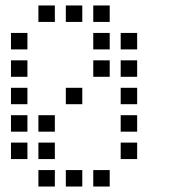

<svg xmlns="http://www.w3.org/2000/svg" viewBox="-20 -700 640 700"><path d="M121 -680Q120 -680 120 -680Q120 -680 120 -679V-621Q120 -620 120 -620Q120 -620 121 -620H179Q180 -620 180 -620Q180 -620 180 -621V-679Q180 -680 180 -680Q180 -680 179 -680ZM221 -680Q220 -680 220 -680Q220 -680 220 -679V-621Q220 -620 220 -620Q220 -620 221 -620H279Q280 -620 280 -620Q280 -620 280 -621V-679Q280 -680 280 -680Q280 -680 279 -680ZM321 -680Q320 -680 320 -680Q320 -680 320 -679V-621Q320 -620 320 -620Q320 -620 321 -620H379Q380 -620 380 -620Q380 -620 380 -621V-679Q380 -680 380 -680Q380 -680 379 -680ZM21 -580Q20 -580 20 -580Q20 -580 20 -579V-521Q20 -520 20 -520Q20 -520 21 -520H79Q80 -520 80 -520Q80 -520 80 -521V-579Q80 -580 80 -580Q80 -580 79 -580ZM321 -580Q320 -580 320 -580Q320 -580 320 -579V-521Q320 -520 320 -520Q320 -520 321 -520H379Q380 -520 380 -520Q380 -520 380 -521V-579Q380 -580 380 -580Q380 -580 379 -580ZM421 -580Q420 -580 420 -580Q420 -580 420 -579V-521Q420 -520 420 -520Q420 -520 421 -520H479Q480 -520 480 -520Q480 -520 480 -521V-579Q480 -580 480 -580Q480 -580 479 -580ZM21 -480Q20 -480 20 -480Q20 -480 20 -479V-421Q20 -420 20 -420Q20 -420 21 -420H79Q80 -420 80 -420Q80 -420 80 -421V-479Q80 -480 80 -480Q80 -480 79 -480ZM321 -480Q320 -480 320 -480Q320 -480 320 -479V-421Q320 -420 320 -420Q320 -420 321 -420H379Q380 -420 380 -420Q380 -420 380 -421V-479Q380 -480 380 -480Q380 -480 379 -480ZM421 -480Q420 -480 420 -480Q420 -480 420 -479V-421Q420 -420 420 -420Q420 -420 421 -420H479Q480 -420 480 -420Q480 -420 480 -421V-479Q480 -480 480 -480Q480 -480 479 -480ZM21 -380Q20 -380 20 -380Q20 -380 20 -379V-321Q20 -320 20 -320Q20 -320 21 -320H79Q80 -320 80 -320Q80 -320 80 -321V-379Q80 -380 80 -380Q80 -380 79 -380ZM221 -380Q220 -380 220 -380Q220 -380 220 -379V-321Q220 -320 220 -320Q220 -320 221 -320H279Q280 -320 280 -320Q280 -320 280 -321V-379Q280 -380 280 -380Q280 -380 279 -380ZM421 -380Q420 -380 420 -380Q420 -380 420 -379V-321Q420 -320 420 -320Q420 -320 421 -320H479Q480 -320 480 -320Q480 -320 480 -321V-379Q480 -380 480 -380Q480 -380 479 -380ZM21 -280Q20 -280 20 -280Q20 -280 20 -279V-221Q20 -220 20 -220Q20 -220 21 -220H79Q80 -220 80 -220Q80 -220 80 -221V-279Q80 -280 80 -280Q80 -280 79 -280ZM121 -280Q120 -280 120 -280Q120 -280 120 -279V-221Q120 -220 120 -220Q120 -220 121 -220H179Q180 -220 180 -220Q180 -220 180 -221V-279Q180 -280 180 -280Q180 -280 179 -280ZM421 -280Q420 -280 420 -280Q420 -280 420 -279V-221Q420 -220 420 -220Q420 -220 421 -220H479Q480 -220 480 -220Q480 -220 480 -221V-279Q480 -280 480 -280Q480 -280 479 -280ZM21 -180Q20 -180 20 -180Q20 -180 20 -179V-121Q20 -120 20 -120Q20 -120 21 -120H79Q80 -120 80 -120Q80 -120 80 -121V-179Q80 -180 80 -180Q80 -180 79 -180ZM121 -180Q120 -180 120 -180Q120 -180 120 -179V-121Q120 -120 120 -120Q120 -120 121 -120H179Q180 -120 180 -120Q180 -120 180 -121V-179Q180 -180 180 -180Q180 -180 179 -180ZM421 -180Q420 -180 420 -180Q420 -180 420 -179V-121Q420 -120 420 -120Q420 -120 421 -120H479Q480 -120 480 -120Q480 -120 480 -121V-179Q480 -180 480 -180Q480 -180 479 -180ZM121 -80Q120 -80 120 -80Q120 -80 120 -79V-21Q120 -20 120 -20Q120 -20 121 -20H179Q180 -20 180 -20Q180 -20 180 -21V-79Q180 -80 180 -80Q180 -80 179 -80ZM221 -80Q220 -80 220 -80Q220 -80 220 -79V-21Q220 -20 220 -20Q220 -20 221 -20H279Q280 -20 280 -20Q280 -20 280 -21V-79Q280 -80 280 -80Q280 -80 279 -80ZM321 -80Q320 -80 320 -80Q320 -80 320 -79V-21Q320 -20 320 -20Q320 -20 321 -20H379Q380 -20 380 -20Q380 -20 380 -21V-79Q380 -80 380 -80Q380 -80 379 -80Z"/></svg>

Font: Doto Black Medium
Style: Regular
Weight: 500
Monospace: yes
Version: Version 1.000